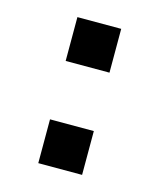

<svg xmlns="http://www.w3.org/2000/svg" viewBox="-71 -454 423 508"><g transform="rotate(15 140.0 -200.0)"><path d="M80 -400V-280H200V-400ZM80 -120V0H200V-120Z"/></g></svg>

Font: Abibas
Style: Medium
Weight: 500
Version: Version 0.3